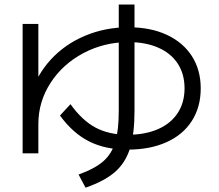

<svg xmlns="http://www.w3.org/2000/svg" viewBox="-20 -779 978 858"><path d="M81.1 -671.9H151.4V-353.5H117.2Q143.6 -443.4 206.5 -512.2Q269.5 -581.1 359.9 -619.1Q450.2 -657.2 554.7 -657.2Q652.3 -657.2 725.1 -623.5Q797.9 -589.8 837.4 -528.3Q877 -466.8 877 -383.8Q877 -300.8 837.4 -238.8Q797.9 -176.8 724.1 -143.6Q650.4 -110.4 550.8 -110.4Q451.2 -110.4 378.4 -147Q305.7 -183.6 248 -262.7L294.9 -313.5Q346.7 -241.2 406.7 -209Q466.8 -176.8 550.8 -176.8Q628.9 -176.8 686.5 -202.1Q744.1 -227.5 774.4 -274.4Q804.7 -321.3 804.7 -383.8Q804.7 -448.2 774.4 -494.6Q744.1 -541 687.5 -565.9Q630.9 -590.8 554.7 -590.8Q445.3 -590.8 352.5 -541.5Q259.8 -492.2 205.6 -408.2Q151.4 -324.2 151.4 -224.6V-93.8H81.1ZM510.7 -284.2V-758.8H581.1V-284.2Q581.1 -180.7 561 -116.2Q541 -51.8 494.1 -10.7Q447.3 30.3 362.3 59.6L331.1 1Q404.3 -25.4 441.9 -58.6Q479.5 -91.8 495.1 -144Q510.7 -196.3 510.7 -284.2Z"/></svg>

Font: WEMIX Pretendard Variable
Style: Regular
Weight: 400
Designer: Base glyphs from Inter by Rasmus Andersson; Hangeul glyphs from Noto Sans CJK(Source Han Sans) by Jang Soo-young and Kan
Foundry: Kil Hyung-jin
Version: Version 1.000;Glyphs 3.2 (3208)